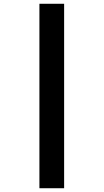

<svg xmlns="http://www.w3.org/2000/svg" viewBox="-20 -780 549 1018"><path d="M189 -760H320V218H189Z"/></svg>

Font: Noto Sans Cham Black
Style: Regular
Weight: 900
Version: Version 2.002